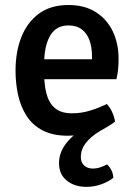

<svg xmlns="http://www.w3.org/2000/svg" viewBox="-20 -528 540 766"><path d="M407 128Q417 136.5 424.2 150.5Q431.5 164.5 432 181.5Q414.5 196 385.5 206.8Q356.5 217.5 324.5 217.5Q277.5 217.5 246.5 192.5Q215.5 167.5 215.5 122.5Q215.5 76.5 250 36.5Q284.5 -3.5 341.5 -33L439 -43Q425 -32 411.2 -23.8Q397.5 -15.5 381 -6.5Q342 16.5 322.2 42.5Q302.5 68.5 302.5 98.5Q302.5 120.5 316 132.5Q329.5 144.5 350 144.5Q366 144.5 381 139.2Q396 134 407 128ZM111.5 -212V-291.5H347V-304.5Q347 -337.5 337.8 -365.2Q328.5 -393 307.5 -409.8Q286.5 -426.5 252.5 -426.5Q203.5 -426.5 179.8 -385.2Q156 -344 156 -271V-237Q156 -191.5 165.2 -155Q174.5 -118.5 198.5 -97.2Q222.5 -76 267.5 -76Q305 -76 339.5 -86.8Q374 -97.5 406 -113Q419 -100 427.8 -80Q436.5 -60 439 -43Q401 -22 352 -4.2Q303 13.5 251 13.5Q190.5 13.5 150 -7.8Q109.5 -29 86 -65.8Q62.5 -102.5 52.2 -149Q42 -195.5 42 -246Q42 -321 65.2 -380Q88.5 -439 135.2 -473.5Q182 -508 253 -508Q318 -508 362.5 -479.5Q407 -451 430 -402.8Q453 -354.5 453 -294.5Q453 -269 451.2 -251.2Q449.5 -233.5 444.5 -212Z"/></svg>

Font: Signika Negative Medium
Style: Regular
Weight: 500
Designer: Anna Giedry
Foundry: Anna Giedry
Version: Version 2.001